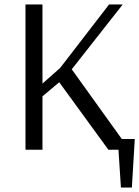

<svg xmlns="http://www.w3.org/2000/svg" viewBox="-20 -670 623 859"><path d="M94 0V-650H170V-296L249 -366L468 -650H529L301 -360L525 -48H583L570 169H521L510 0H465L245 -302L170 -239V0Z"/></svg>

Font: Arsenal SC
Style: Regular
Weight: 400
Designer: Andrij Shevchenko
Foundry: Stairsfor
Version: Version 2.001; ttfautohint (v1.8.4.7-5d5b)